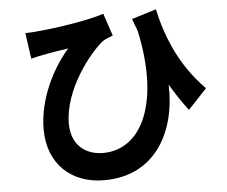

<svg xmlns="http://www.w3.org/2000/svg" viewBox="-55 -825 1110 937"><g transform="rotate(-5 500.0 -356.0)"><path d="M952 -355C823 -485 768 -638 742 -760L622 -723C629 -703 636 -683 644 -664C722 -307 615 -84 425 -84C341 -84 270 -134 270 -241C270 -406 405 -577 472 -629C487 -638 507 -646 521 -651L484 -761C420 -738 257 -711 153 -703C135 -701 115 -700 97 -700L115 -573C137 -579 153 -582 173 -586C207 -593 262 -602 299 -607C220 -518 145 -371 145 -224C145 -56 256 49 419 49C673 49 780 -163 772 -388C801 -339 830 -296 860 -257Z"/></g></svg>

Font: Noto Sans Japanese Bold
Style: Bold
Weight: 700
Designer: Ryoko NISHIZUKA (kana & ideographs); Paul D. Hunt (Latin, Greek & Cyrillic); Wenlong ZHANG (bopomofo); Sandoll Communica
Foundry: Adobe Systems Incorporated
Version: Version 1.000;PS 1;hotconv 1.0.78;makeotf.lib2.5.61930